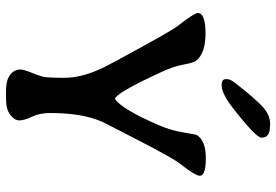

<svg xmlns="http://www.w3.org/2000/svg" viewBox="-162 -778 930 647"><g transform="rotate(90 303.5 -455.0)"><path d="M247.1 -751.5V-753.9Q247.1 -765.6 259.8 -781.7Q314 -851.1 341.3 -875.5Q368.7 -899.9 398.9 -899.9H401.4L404.3 -899.4Q444.3 -899.4 444.3 -872.6V-870.1Q444.3 -852.1 344.7 -774.4Q295.9 -736.3 266.6 -736.3L263.7 -736.8Q247.1 -736.8 247.1 -751.5ZM572.8 -662.6Q572.8 -647.5 529.8 -592.8Q513.7 -572.3 455.1 -459.2Q396.5 -346.2 390.1 -332Q361.3 -265.6 361.3 -158.2Q361.3 -123.5 373.8 -97.2Q386.2 -70.8 386.2 -54.7Q386.2 -38.6 367.7 -24.2Q349.1 -9.8 314.5 -9.8H287.1Q256.8 -9.8 240.7 -18.6Q214.8 -32.7 214.8 -58.6Q214.8 -69.3 224.6 -93.5Q234.4 -117.7 238.5 -132.3Q242.7 -147 242.7 -207.3Q242.7 -267.6 206.5 -341.3Q197.3 -360.4 139.2 -466.1Q81.1 -571.8 68.8 -587.4Q24.4 -644 24.4 -655.8Q24.4 -682.1 92.3 -682.1Q160.2 -682.1 184.6 -650.9Q192.4 -641.1 197.8 -609.1Q203.1 -577.1 221.7 -536.6Q294.9 -377 314.5 -377Q350.1 -402.8 402.8 -525.9Q420.4 -566.9 427 -608.4Q433.6 -649.9 435.5 -652.8Q454.6 -683.1 513.7 -683.1Q572.8 -683.1 572.8 -662.6Z"/></g></svg>

Font: Averia Libre
Style: Regular
Weight: 400
Version: Version 1.002